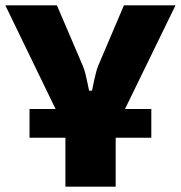

<svg xmlns="http://www.w3.org/2000/svg" viewBox="-21 -517 680 722"><path d="M449 -107H548V1H414V185H225V1H90V-107H188L-1 -497H193L291 -268Q296 -256 300 -240.5Q304 -225 308 -205Q312 -185 314 -176H325Q340 -251 348 -269L445 -497H639Z"/></svg>

Font: Exo 2.0 Extra Bold
Style: Regular
Weight: 800
Designer: Natanael Gama
Version: Version 1.001;PS 001.001;hotconv 1.0.70;makeotf.lib2.5.58329